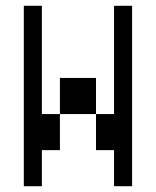

<svg xmlns="http://www.w3.org/2000/svg" viewBox="-20 -645 540 665"><path d="M62.5 -625Q62.5 -625 62.5 0H125Q125 0 125 -125H187.5Q187.5 -125 187.5 -250H125Q125 -250 125 -625ZM375 -125Q375 -125 375 0H437.5Q437.5 0 437.5 -625H375Q375 -625 375 -250H312.5Q312.5 -250 312.5 -125ZM187.5 -250H312.5Q312.5 -250 312.5 -375H187.5Q187.5 -375 187.5 -250Z"/></svg>

Font: Unifont
Style: Regular
Weight: 500
Version: Version 13.0.05